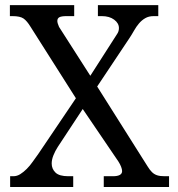

<svg xmlns="http://www.w3.org/2000/svg" viewBox="-20 -747 711 767"><path d="M276.4 -726.6V-682.6H246.1Q225.6 -682.6 217.3 -678.2Q209 -673.8 209 -663.1Q209 -655.3 215.8 -639.6L340.8 -444.3L447.3 -610.4Q455.1 -621.1 455.1 -634.8Q455.1 -654.3 436 -668.5Q417 -682.6 386.7 -682.6H371.1V-726.6H612.3V-682.6H593.8Q574.2 -682.6 560.1 -674.3Q545.9 -666 535.2 -653.3Q524.4 -640.6 515.6 -625Q506.8 -609.4 497.1 -594.7L368.2 -401.4L548.8 -115.2Q561.5 -95.7 569.8 -82Q578.1 -68.4 586.9 -59.6Q595.7 -50.8 607.4 -46.9Q619.1 -43 637.7 -43H655.3V0H394.5V-43H430.7Q467.8 -43 467.8 -63.5Q467.8 -70.3 463.9 -80.6Q460 -90.8 453.1 -101.6L310.5 -311.5L210.9 -160.2Q200.2 -143.6 193.4 -126.5Q186.5 -109.4 186.5 -93.8Q186.5 -72.3 201.7 -57.6Q216.8 -43 252.9 -43H272.5V0H20.5V-43H33.2Q47.9 -43 61 -51.3Q74.2 -59.6 86.9 -72.3Q99.6 -85 110.8 -101.1Q122.1 -117.2 132.8 -131.8L283.2 -354.5L101.6 -640.6Q87.9 -663.1 74.2 -672.9Q60.5 -682.6 29.3 -682.6H19.5V-726.6Z"/></svg>

Font: Uchen
Style: Regular
Weight: 400
Designer: Christopher J. Fynn
Foundry: Christopher J. Fynn for DDC
Version: Version 1.000 preliminary